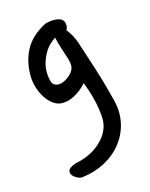

<svg xmlns="http://www.w3.org/2000/svg" viewBox="-119 -520 576 735"><g transform="rotate(-20 169.5 -153.0)"><path d="M223 -401Q231 -390 238.5 -373.5Q246 -357 250 -340Q256 -313 263.5 -281.5Q271 -250 278.5 -216Q286 -182 292.5 -147Q299 -112 304 -80Q310 -36 297.5 4.5Q285 45 256 77Q227 109 184 128Q141 147 87 149Q75 148 62 137.5Q49 127 49 116Q48 105 59.5 98.5Q71 92 83 90Q104 88 126.5 81.5Q149 75 169 63Q189 51 205.5 34Q222 17 231 -6Q238 -24 238 -50.5Q238 -77 234.5 -103Q231 -129 225.5 -152.5Q220 -176 216 -188Q209 -181 198.5 -173Q188 -165 175 -158Q162 -151 146.5 -147Q131 -143 115 -144Q98 -145 83.5 -156Q69 -167 58 -184.5Q47 -202 40.5 -225Q34 -248 34 -273Q36 -333 64.5 -379.5Q93 -426 156 -452Q161 -453 169.5 -454Q178 -455 187 -454.5Q196 -454 204.5 -452Q213 -450 219 -446Q230 -438 230 -423Q230 -408 223 -401ZM97 -264Q97 -253 99 -239.5Q101 -226 112 -220Q124 -213 141.5 -218Q159 -223 174 -235Q188 -246 192.5 -259.5Q197 -273 192 -296Q187 -319 181 -344Q175 -369 173 -389Q161 -383 147.5 -372Q134 -361 123 -344.5Q112 -328 104.5 -308Q97 -288 97 -264Z"/></g></svg>

Font: Nanum Pen
Style: Regular
Weight: 400
Designer: Doo-yul Kwak; Hyunghwan Choi; Nicolas Noh;
Foundry: NHN Corporation
Version: Version 1.10